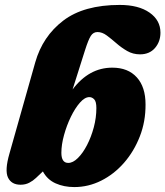

<svg xmlns="http://www.w3.org/2000/svg" viewBox="-20 -747 671 779"><path d="M325 -543.5 274.5 -384Q341 -472.5 435.5 -472.5Q499.5 -472.5 535 -433.2Q570.5 -394 570.5 -323.5Q571 -254 547.2 -193.2Q523.5 -132.5 483 -86.2Q442.5 -40 390.5 -14Q338.5 12 281.5 12Q239.5 12 205.8 -3Q172 -18 154 -51.5L126 -25Q114 -13.5 98.5 -5.5Q83 2.5 63.5 2.5Q26.5 2.5 12.5 -26.5Q-1.5 -55.5 18.5 -124.5L123 -494Q153 -599.5 236.5 -663.2Q320 -727 466 -727Q542 -727 586.5 -696Q631 -665 631 -614.5Q631 -578 608.8 -552.2Q586.5 -526.5 548 -526.5Q519.5 -526.5 495.8 -540.2Q472 -554 451.8 -571.8Q431.5 -589.5 413 -603.2Q394.5 -617 375.5 -617Q358.5 -617 348.5 -601.5Q338.5 -586 325 -543.5ZM342.5 -353Q324 -353 304.2 -330.5Q284.5 -308 267.5 -273Q250.5 -238 239.8 -199Q229 -160 229 -127Q229 -86 257 -86Q276 -86 296 -105.8Q316 -125.5 333 -158.2Q350 -191 360.5 -230.2Q371 -269.5 371 -308.5Q371 -335 362.2 -344Q353.5 -353 342.5 -353Z"/></svg>

Font: Fraunces 72pt SuperSoft Black
Style: Italic
Weight: 900
Italic angle: -16°
Version: Version 1.000;[b76b70a41]